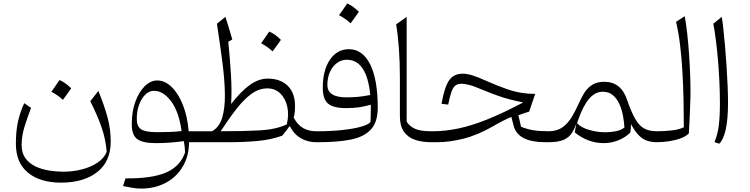

<svg xmlns="http://www.w3.org/2000/svg" viewBox="-20 -831 4380 1122"><path d="M603.5 56.6Q597.7 -16.1 574.5 -84.2Q551.3 -152.3 507.8 -239.3L554.7 -299.8Q589.8 -214.4 608.4 -145.3Q627 -76.2 627 -3.4Q627 112.8 548.1 174.6Q469.2 236.3 336.9 236.3Q214.4 236.3 143.6 178.2Q72.8 120.1 72.8 8.8Q72.8 -63 84.7 -118.9Q96.7 -174.8 121.6 -228L161.6 -200.7Q142.6 -151.9 124.5 -94.5Q106.4 -37.1 106.4 15.6Q106.4 63.5 128.9 94Q151.4 124.5 187.5 141.6Q223.6 158.7 266.6 165.5Q309.6 172.4 350.6 172.4Q405.8 172.4 457.8 159.2Q509.8 146 548.8 120.1Q587.9 94.2 603.5 56.6ZM327.6 -363.3Q342.3 -357.4 359.1 -345.9Q376 -334.5 396 -314.9Q384.3 -298.3 372.3 -281.5Q360.4 -264.6 347.7 -247.6Q332.5 -261.7 315.2 -273.7Q297.9 -285.6 280.3 -294.9Q292.5 -312 304 -328.6Q315.4 -345.2 327.6 -363.3Z M898.9 -360.8Q942.9 -360.8 981.9 -323.7Q1021 -286.6 1048.1 -219.7Q1075.2 -152.8 1082.5 -64H1141.1V0H1085Q1084 83 1047.1 144Q1010.3 205.1 947.3 238Q884.3 271 804.7 271Q779.3 271 751.2 266.1Q723.1 261.2 699.2 256.3L713.4 211.4Q866.7 212.9 949.7 177.5Q1032.7 142.1 1061.5 60.1Q1061 41.5 1059.1 26.6Q1057.1 11.7 1054.2 -6.3Q1014.6 -0.5 972.4 2.4Q930.2 5.4 889.6 5.4Q814.5 5.4 782.2 -18.1Q750 -41.5 750 -105.5Q750 -179.7 771.2 -237.3Q792.5 -294.9 826.4 -327.9Q860.4 -360.8 898.9 -360.8ZM879.4 -300.3Q852.1 -300.3 829.3 -278.3Q806.6 -256.3 793 -219.2Q779.3 -182.1 779.3 -136.7Q779.3 -91.8 804.9 -75.2Q830.6 -58.6 897.5 -58.6Q930.2 -58.6 968.3 -59.8Q1006.3 -61 1041 -64.9Q1025.9 -177.2 980.2 -238.8Q934.6 -300.3 879.4 -300.3Z M1543.9 -371.6Q1618.2 -371.6 1661.1 -329.8Q1704.1 -288.1 1704.1 -211.9Q1704.1 -191.4 1702.4 -175Q1700.7 -158.7 1696.3 -143.6Q1719.2 -100.6 1752 -82.3Q1784.7 -64 1827.1 -64H1827.6V0H1827.1Q1779.3 0 1738.8 -22.9Q1698.2 -45.9 1672.9 -94.7Q1656.2 -70.3 1629.4 -38.1Q1562.5 -14.2 1484.4 -7.1Q1406.2 0 1323.2 0H1141.1Q1126.5 0 1126.5 -30.8V-33.2Q1126.5 -64 1141.1 -64H1219.7Q1261.7 -88.4 1278.6 -144Q1295.4 -199.7 1294.2 -282Q1293 -364.3 1279.5 -468Q1266.1 -571.8 1247.6 -692.4L1297.4 -732.4Q1318.8 -666 1337.4 -600.1L1314 -587.4Q1323.7 -491.2 1329.6 -395.3Q1335.4 -299.3 1330.6 -223.1Q1386.7 -295.9 1438.7 -333.7Q1490.7 -371.6 1543.9 -371.6ZM1542 -314.5Q1494.1 -314.5 1450.7 -283.4Q1407.2 -252.4 1363.3 -196.3Q1319.3 -140.1 1269.5 -64Q1407.2 -64 1499.3 -69.1Q1591.3 -74.2 1655.8 -104Q1669.4 -159.7 1658.7 -207.8Q1647.9 -255.9 1617.7 -285.2Q1587.4 -314.5 1542 -314.5ZM1553.2 -646.5Q1567.9 -640.6 1584.7 -629.2Q1601.6 -617.7 1621.6 -598.1Q1609.9 -581.5 1597.9 -564.7Q1585.9 -547.9 1573.2 -530.8Q1558.1 -544.9 1540.8 -556.9Q1523.4 -568.8 1505.9 -578.1Q1518.1 -595.2 1529.5 -611.8Q1541 -628.4 1553.2 -646.5Z M2187.5 -201.7Q2187.5 -118.2 2147.7 -74.7Q2107.9 -31.2 2031 -15.6Q1954.1 0 1841.8 0H1827.6Q1813 0 1813 -30.8V-33.2Q1813 -64 1827.6 -64H1840.3Q1912.6 -64 1979 -71Q2045.4 -78.1 2090.8 -90.8Q2136.2 -103.5 2145.5 -120.1Q2146.5 -144.5 2146.7 -171.4Q2147 -198.2 2147 -219.2Q2110.4 -208.5 2077.1 -203.9Q2043.9 -199.2 2003.9 -199.2Q1927.7 -199.2 1897 -225.6Q1866.2 -252 1866.2 -317.9Q1866.2 -420.4 1908 -481.9Q1949.7 -543.5 2019 -543.5Q2099.1 -543.5 2143.3 -454.6Q2187.5 -365.7 2187.5 -201.7ZM2143.6 -275.9Q2134.3 -376.5 2100.1 -429.2Q2065.9 -481.9 2006.3 -481.9Q1974.6 -481.9 1948.7 -462.6Q1922.9 -443.4 1908 -410.2Q1893.1 -377 1893.1 -335Q1893.1 -262.2 2003.4 -262.2Q2040.5 -262.2 2072 -265.1Q2103.5 -268.1 2143.6 -275.9ZM2008.8 -810.5Q2023.4 -804.7 2040.3 -793.2Q2057.1 -781.7 2077.1 -762.2Q2065.4 -745.6 2053.5 -728.8Q2041.5 -711.9 2028.8 -694.8Q2013.7 -709 1996.3 -720.9Q1979 -732.9 1961.4 -742.2Q1973.6 -759.3 1985.1 -775.9Q1996.6 -792.5 2008.8 -810.5Z M2356.4 -732.4V-120.6Q2371.1 -95.2 2402.8 -79.6Q2434.6 -64 2497.6 -64H2498V0H2497.6Q2445.8 0 2404.8 -14.2Q2363.8 -28.3 2340.3 -61.5Q2316.9 -94.7 2316.9 -151.9V-372.1Q2316.9 -466.8 2311.3 -545.7Q2305.7 -624.5 2294.9 -688.5Z M3037.6 -232.4Q2996.1 -240.7 2960.7 -249.8Q2925.3 -258.8 2887 -272.5Q2848.6 -286.1 2797.9 -307.1Q2747.6 -328.6 2720 -335.2Q2692.4 -341.8 2676.8 -341.8Q2655.3 -341.8 2641.6 -331.5Q2627.9 -321.3 2618.4 -294.9Q2608.9 -268.6 2599.1 -219.7L2560.1 -224.6Q2577.1 -321.3 2604 -360.8Q2630.9 -400.4 2684.1 -400.4Q2708.5 -400.4 2739.7 -390.9Q2771 -381.3 2827.6 -356Q2892.1 -327.6 2939 -311.5Q2985.8 -295.4 3025.6 -288.8Q3065.4 -282.2 3107.4 -282.2L3072.3 -178.7Q3057.6 -174.3 3041.3 -168.9Q3024.9 -163.6 3009.3 -157.7L3024.9 -90.3Q3059.6 -76.2 3095.5 -70.1Q3131.3 -64 3185.1 -64H3185.5V0H3165Q3087.4 0 3040.5 -23.9Q2993.7 -47.9 2981.4 -96.7L2968.3 -147.9Q2917 -126 2863.3 -94.2Q2770.5 -41 2688 -20.5Q2605.5 0 2536.1 0H2498Q2483.4 0 2483.4 -30.8V-33.2Q2483.4 -64 2498 -64H2509.3Q2580.6 -64 2658 -80.1Q2735.4 -96.2 2827.9 -133.3Q2920.4 -170.4 3037.6 -232.4Z M3511.2 -353Q3608.4 -353 3643.6 -250Q3668.9 -176.3 3692.4 -135.7Q3715.8 -95.2 3745.4 -79.6Q3774.9 -64 3818.8 -64H3819.3V0H3818.8Q3789.6 0 3763.9 -7.8Q3738.3 -15.6 3714.8 -38.3Q3691.4 -61 3667.5 -105.5Q3667.5 -83.5 3663.1 -55.7Q3630.4 -24.9 3590.1 -9.8Q3549.8 5.4 3507.3 5.4Q3462.9 5.4 3419.4 -10.5Q3376 -26.4 3338.4 -57.6L3348.6 -110.8Q3337.9 -79.1 3322 -54Q3306.2 -28.8 3274.9 -14.4Q3243.7 0 3185.5 0Q3170.9 0 3170.9 -30.8V-33.2Q3170.9 -64 3185.5 -64Q3234.4 -64 3266.6 -86.9Q3298.8 -109.9 3320.8 -146.5Q3342.8 -183.1 3360.8 -223.6Q3374 -252.9 3391.1 -282.7Q3408.2 -312.5 3436.8 -332.8Q3465.3 -353 3511.2 -353ZM3502.4 -294.9Q3471.7 -294.9 3448 -277.3Q3424.3 -259.8 3406.2 -231.9Q3388.2 -204.1 3375 -172.1Q3361.8 -140.1 3352.1 -111.3Q3374.5 -85.9 3422.1 -72Q3469.7 -58.1 3518.6 -58.1Q3549.3 -58.1 3578.6 -64Q3607.9 -69.8 3628.9 -85.4Q3627.4 -117.2 3620.8 -153.3Q3614.3 -189.5 3600.1 -221.7Q3585.9 -253.9 3562 -274.4Q3538.1 -294.9 3502.4 -294.9Z M3981.4 -736.3Q3989.7 -690.4 3996.1 -633.5Q4002.4 -576.7 4006.6 -515.9Q4010.7 -455.1 4012.9 -397.2Q4015.1 -339.4 4015.1 -291Q4015.1 -281.7 4014.4 -254.2Q4013.7 -226.6 4012.2 -189.7Q4010.7 -152.8 4009 -116Q4007.3 -79.1 4005.4 -51.3Q3987.3 -33.2 3955.8 -22Q3924.3 -10.7 3888.4 -5.4Q3852.5 0 3819.3 0Q3804.7 0 3804.7 -30.8V-33.2Q3804.7 -64 3819.3 -64Q3862.8 -64 3905.5 -68.8Q3948.2 -73.7 3976.1 -87.4Q3976.1 -164.1 3974.4 -246.3Q3972.7 -328.6 3968 -410.4Q3963.4 -492.2 3954.3 -567.1Q3945.3 -642.1 3930.7 -703.6Z M4197.8 -732.4Q4202.1 -708 4207 -663.3Q4211.9 -618.7 4216.8 -562.7Q4221.7 -506.8 4225.6 -447Q4229.5 -387.2 4231.9 -331.8Q4234.4 -276.4 4234.4 -233.9Q4234.4 -133.3 4220.9 -73.7Q4207.5 -14.2 4183.1 8.8L4155.3 -0.5Q4173.3 -43.9 4180.2 -95.7Q4187 -147.5 4187 -228.5Q4187 -286.6 4184.1 -350.8Q4181.2 -415 4175.8 -478.5Q4170.4 -542 4163.3 -597.4Q4156.2 -652.8 4148.4 -692.4Z"/></svg>

Font: Pinar DS1-Light
Style: Regular
Weight: 300
Designer: Amin Abedi
Version: Version 2.000